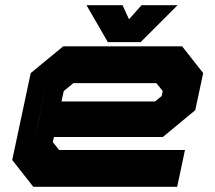

<svg xmlns="http://www.w3.org/2000/svg" viewBox="-20 -718 828 738"><path d="M680 -540 761 -437 730.5 -294.5 606 -191.5H187.5L183 -172L207 -141.5H691L661 0H108L27 -103L98 -437L223 -540ZM581 -398.5H262L225 -368L216.5 -328H576L601.5 -349L605.5 -368ZM160.5 -403 103.5 -137 130.5 -262ZM394.5 -556 312.5 -698H451L476 -644L524 -698H662.5L520.5 -556Z"/></svg>

Font: Tourney Expanded Black
Style: Italic
Weight: 900
Width: 7
Italic angle: -12°
Designer: Tyler Finck
Foundry: Etcetera Type Co
Version: Version 1.010; ttfautohint (v1.8.3)